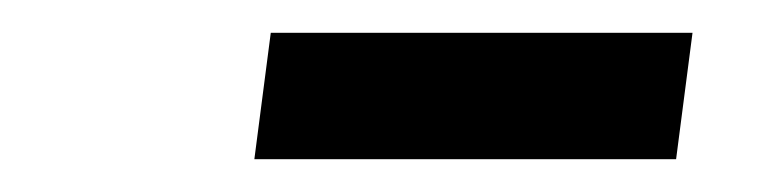

<svg xmlns="http://www.w3.org/2000/svg" viewBox="-20 -745 464 117"><path d="M145 -725H402L392 -648H135Z"/></svg>

Font: Merriweather 24pt Medium
Style: Italic
Weight: 500
Italic angle: -7.8°
Version: Version 2.101